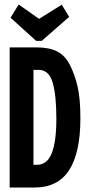

<svg xmlns="http://www.w3.org/2000/svg" viewBox="-20 -834 390 855"><path d="M23 1V-623H142Q199 -623 234.5 -605Q270 -587 291 -545Q313 -503 325.5 -448.5Q338 -394 338 -308Q338 -154 288 -76.5Q238 1 134 1ZM129 -100H144Q190 -100 210.5 -152Q231 -204 231 -305Q231 -410 214.5 -466.5Q198 -523 151 -523H129ZM255 -813 288 -759 166 -652H141L27 -755L63 -814L154 -750Z"/></svg>

Font: Inconsolata ExtraCondensed Black
Style: Regular
Weight: 900
Width: 2
Monospace: yes
Designer: Raph Levien, Cyreal, Brenton Simpson
Foundry: Raph Levien, Cyreal, Google
Version: Version 3.001; ttfautohint (v1.8.2.53-6de2)